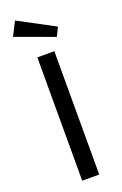

<svg xmlns="http://www.w3.org/2000/svg" viewBox="-173 -960 640 1008"><g transform="rotate(-20 147.5 -455.5)"><path d="M195 0H100V-689H195ZM257 -804 233 -755 17 -834 56 -911Z"/></g></svg>

Font: Fira Sans
Style: Regular
Weight: 400
Designer: bBox Type GmbH & Carrois Corporate GbR & Edenspiekermann AG
Foundry: bBox Type GmbH & Carrois Corporate GbR & Edenspiekermann AG
Version: Version 4.301